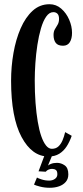

<svg xmlns="http://www.w3.org/2000/svg" viewBox="-20 -731 392 909"><path d="M209.5 10Q131.5 10 82 -82.5Q32.5 -175 32.5 -349Q32.5 -416 43.8 -480.2Q55 -544.5 77.8 -596.8Q100.5 -649 134.5 -680Q168.5 -711 214.5 -711Q246 -711 270 -690Q294 -669 307.5 -637.8Q321 -606.5 321 -575.5Q321 -548 310.5 -531.2Q300 -514.5 278.5 -514.5Q254 -514.5 243.8 -528.2Q233.5 -542 233.5 -565.5Q233.5 -582 240 -592.8Q246.5 -603.5 253 -614.5Q259.5 -625.5 259.5 -641.5Q259.5 -658.5 252 -666Q244.5 -673.5 232.5 -673.5Q213.5 -673.5 198.8 -652.5Q184 -631.5 173.8 -596.2Q163.5 -561 157 -518.5Q150.5 -476 147.5 -432Q144.5 -388 144.5 -350Q144.5 -293.5 148.2 -244Q152 -194.5 158.8 -154.5Q165.5 -114.5 175.5 -86Q185.5 -57.5 198 -42Q210.5 -26.5 225.5 -26.5Q244 -26.5 256 -37.2Q268 -48 275.8 -66Q283.5 -84 288.5 -105.5L319.5 -88Q310 -60.5 295.8 -38.2Q281.5 -16 260.5 -3Q239.5 10 209.5 10ZM216 158Q191 158 169.8 152.5Q148.5 147 141 143L155 109.5Q160 113 177 118.5Q194 124 213 124Q228.5 124 240 116Q251.5 108 251.5 94Q251.5 78.5 244.2 73.5Q237 68.5 226.5 68.5Q218.5 68.5 210.2 71.8Q202 75 196.5 82L162.5 80L192.5 0H229L207 53Q209.5 49.5 221.5 44.8Q233.5 40 250 40Q269.5 40 286.5 52Q303.5 64 303.5 94.5Q303.5 116 291.5 130Q279.5 144 259.8 151Q240 158 216 158Z"/></svg>

Font: Imbue Thin 10pt SemiBold
Style: Regular
Weight: 600
Version: Version 1.102